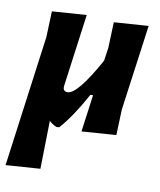

<svg xmlns="http://www.w3.org/2000/svg" viewBox="-77 -534 659 791"><g transform="rotate(10 252.0 -138.5)"><path d="M181 -169Q178 -145 199 -145Q240 -145 325 -299L333 -354L337 -462L481 -472L432 -114L428 -6L284 4L305 -151H294Q242 -55 191 3L179 4Q161 -4 148 -16L144 185L0 195L74 -354L78 -462L222 -472Z"/></g></svg>

Font: Alegreya Sans SC ExtraBold
Style: Italic
Weight: 800
Italic angle: -7°
Designer: Juan Pablo del Peral
Foundry: Huerta Tipografica
Version: Version 2.007